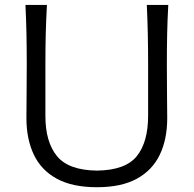

<svg xmlns="http://www.w3.org/2000/svg" viewBox="-20 -764 802 795"><path d="M381.3 11.2Q279.3 11.2 214.8 -24.2Q150.4 -59.6 119.9 -124Q89.4 -188.5 89.4 -274.9Q89.4 -307.6 90.1 -368.7Q90.8 -429.7 90.8 -495.6Q90.8 -564.9 89.6 -622.8Q88.4 -680.7 85.4 -743.7H174.3Q170.9 -680.7 169.4 -622.8Q168 -564.9 168 -495.6V-283.7Q168 -176.3 215.8 -117.7Q263.7 -59.1 381.3 -57.6Q499.5 -59.1 546.4 -117.4Q593.3 -175.8 593.3 -284.7V-495.6Q593.3 -564.9 592 -622.8Q590.8 -680.7 587.9 -743.7H676.8Q673.3 -680.7 672.1 -622.8Q670.9 -564.9 670.9 -495.6Q670.9 -429.7 671.6 -368.4Q672.4 -307.1 672.4 -274.4Q672.4 -187.5 641.6 -123.3Q610.8 -59.1 546.6 -23.9Q482.4 11.2 381.3 11.2Z"/></svg>

Font: Pinar-FD Regular
Style: FD-Regular
Weight: 400
Designer: Amin Abedi
Version: Version 3.000